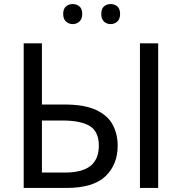

<svg xmlns="http://www.w3.org/2000/svg" viewBox="-20 -928 898 948"><path d="M97 0V-714H187V-412H297Q397 -412 454.5 -385Q512 -358 536.5 -312Q561 -266 561 -209Q561 -115 500.5 -57.5Q440 0 308 0ZM671 0V-714H761V0ZM187 -76H300Q386 -76 427 -109Q468 -142 468 -209Q468 -278 423.5 -305.5Q379 -333 287 -333H187ZM292 -859Q292 -885 306 -896.5Q320 -908 339 -908Q358 -908 372 -896.5Q386 -885 386 -859Q386 -834 372 -821.5Q358 -809 339 -809Q320 -809 306 -821.5Q292 -834 292 -859ZM480 -859Q480 -885 493.5 -896.5Q507 -908 526 -908Q545 -908 559 -896.5Q573 -885 573 -859Q573 -834 559 -821.5Q545 -809 526 -809Q507 -809 493.5 -821.5Q480 -834 480 -859Z"/></svg>

Font: Noto IKEA Simplified Chinese
Style: Regular
Weight: 400
Designer: Monotype Design Team
Foundry: Monotype Imaging Inc.
Version: Version 1.100